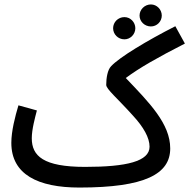

<svg xmlns="http://www.w3.org/2000/svg" viewBox="-20 -823 852 864"><path d="M659 -704C686 -704 708 -726 708 -753C708 -780 686 -803 659 -803C631 -803 608 -780 608 -753C608 -726 631 -704 659 -704ZM540 -646C567 -646 589 -669 589 -696C589 -723 567 -746 540 -746C511 -746 489 -723 489 -696C489 -669 511 -646 540 -646ZM337 21C633 21 746 -40 746 -155C746 -266 653 -360 546 -472C608 -518 687 -563 812 -627L769 -705C643 -641 518 -566 480 -525C464 -509 458 -472 458 -441C458 -422 509 -380 579 -302C626 -251 653 -203 653 -163C653 -97 550 -72 363 -72C175 -72 123 -121 123 -201C123 -241 138 -295 146 -326L63 -349C48 -299 31 -233 31 -180C31 -38 151 21 337 21Z"/></svg>

Font: Noto Sans Arabic Cond Med
Style: Regular
Weight: 500
Width: 3
Designer: Monotype Design Team, Nadine Chahine, Nizar Qandah and Khaled Hosny
Foundry: Monotype Imaging Inc.
Version: Version 2.012